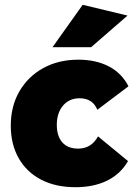

<svg xmlns="http://www.w3.org/2000/svg" viewBox="-20 -770 556 801"><path d="M295 11Q212 11 151.5 -20.5Q91 -52 58 -110Q25 -168 25 -246Q25 -327 61 -389Q97 -451 160.5 -486Q224 -521 307 -521Q380 -521 434 -493Q488 -465 516 -410L386 -312Q367 -360 312 -360Q269 -360 243 -329.5Q217 -299 217 -249Q217 -202 240 -176Q263 -150 306 -150Q361 -150 389 -201L514 -98Q483 -44 427 -16.5Q371 11 295 11ZM199 -573 325 -750 512 -705 360 -573Z"/></svg>

Font: Livvic Black
Style: Regular
Weight: 900
Designer: Jacques Le Bailly, Baron von Fonthausen
Version: Version 1.001; ttfautohint (v1.8.2)